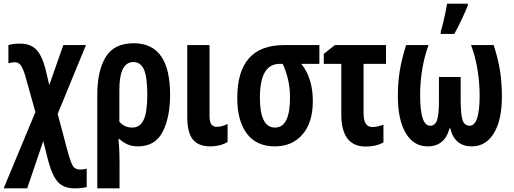

<svg xmlns="http://www.w3.org/2000/svg" viewBox="-32 -792 2815 1052"><path d="M14 -545V-445Q33 -451 49 -451Q69 -451 81.5 -434.5Q94 -418 106 -378L162 -178L-12 240H117L205 -19L232 88Q255 174 287 207Q319 240 376 240Q414 240 443 233V132Q424 137 407 137Q380 137 368 118.5Q356 100 338 35L284 -168L439 -545H315L238 -326L217 -415Q197 -490 165.5 -521.5Q134 -553 78 -553Q39 -553 14 -545Z M775 -273Q775 -177 755 -135Q735 -93 693 -93Q650 -93 622 -125V-299Q622 -452 699 -452Q739 -452 757 -410.5Q775 -369 775 -273ZM701 -555Q592 -555 546.5 -478.5Q501 -402 501 -274V240H623V103Q623 75 622 41Q621 7 617 -30H623Q642 -12 666.5 -1Q691 10 723 10Q819 10 859.5 -70Q900 -150 900 -273Q900 -555 701 -555Z M994 -545V-152Q994 -66 1024.5 -28Q1055 10 1120 10Q1175 10 1215 -14V-113Q1184 -97 1155 -97Q1116 -97 1116 -154V-545Z M1619 -442H1718V-545H1525Q1268 -545 1268 -256Q1268 -130 1320.5 -60Q1373 10 1474 10Q1570 10 1626 -56Q1682 -122 1682 -238Q1682 -364 1619 -442ZM1500 -442H1517Q1557 -356 1557 -257Q1557 -93 1475 -93Q1392 -93 1392 -257Q1392 -442 1500 -442Z M1803 -545 1742 -497V-442H1838V-166Q1838 11 1972 11Q2030 11 2069 -12V-109Q2035 -96 2008 -96Q1960 -96 1960 -171V-442H2083V-545Z M2457 -606Q2478 -643 2497 -684Q2516 -725 2531 -761V-772H2418Q2416 -759 2409.5 -727.5Q2403 -696 2395.5 -665Q2388 -634 2383 -620V-606ZM2549 -545Q2573 -481 2584.5 -409.5Q2596 -338 2596 -268Q2596 -103 2541 -103Q2513 -104 2503 -132.5Q2493 -161 2492 -237V-370H2373V-237Q2373 -164 2362.5 -133.5Q2352 -103 2325 -103Q2270 -103 2270 -269Q2270 -418 2316 -545H2193Q2169 -468 2158.5 -404.5Q2148 -341 2148 -264Q2148 -136 2191 -63Q2234 10 2311 10Q2405 10 2431 -89H2435Q2459 10 2553 10Q2630 10 2674 -62Q2718 -134 2718 -264Q2718 -339 2707.5 -405Q2697 -471 2673 -545Z"/></svg>

Font: Noto Sans UI Condensed
Style: Bold
Weight: 700
Width: 3
Designer: Monotype Design Team
Foundry: Monotype Imaging Inc.
Version: 1.001